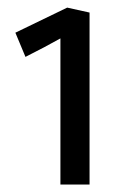

<svg xmlns="http://www.w3.org/2000/svg" viewBox="-20 -492 339 512"><path d="M141.1 -292.5V-389.6L99.1 -366.7L47.9 -340.3L21 -404.8L159.2 -471.7L218.8 -458.5V0H141.1Z"/></svg>

Font: Mako
Style: Regular
Weight: 400
Designer: vernon adams
Foundry: vernon adams
Version: Version 1.000